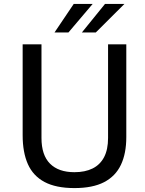

<svg xmlns="http://www.w3.org/2000/svg" viewBox="-20 -949 740 979"><path d="M359.5 10Q265.5 10 207.2 -21Q149 -52 122.2 -112Q95.5 -172 95.5 -259.5V-723H191.5V-245.5Q191.5 -158 235 -114.5Q278.5 -71 359.5 -71Q414 -71 452.2 -90Q490.5 -109 510.8 -147.8Q531 -186.5 531 -245.5V-723H624V-250Q624 -166.5 596.5 -108.5Q569 -50.5 510.8 -20.2Q452.5 10 359.5 10ZM397.5 -783.5 515.5 -929H614.5L468.5 -783.5ZM258 -783.5 356 -929H452.5L329 -783.5Z"/></svg>

Font: Public Sans Thin
Style: Regular
Weight: 400
Version: Version 2.001